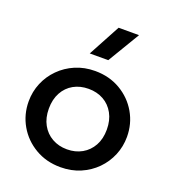

<svg xmlns="http://www.w3.org/2000/svg" viewBox="-140 -866 884 985"><g transform="rotate(20 302.0 -373.0)"><path d="M302 15Q224.5 15 163.8 -20.8Q103 -56.5 68.5 -116.2Q34 -176 34 -247.5Q34 -300.5 53.8 -347.8Q73.5 -395 109.8 -431.5Q146 -468 195 -489Q244 -510 302.5 -510Q380 -510 440.8 -474.2Q501.5 -438.5 536 -378.8Q570.5 -319 570.5 -247.5Q570.5 -195 550.8 -147.5Q531 -100 495 -63.5Q459 -27 410 -6Q361 15 302 15ZM302 -82.5Q348 -82.5 383.8 -102.8Q419.5 -123 440 -160Q460.5 -197 460.5 -247.5Q460.5 -298 440 -335.2Q419.5 -372.5 383.8 -392.5Q348 -412.5 302 -412.5Q256 -412.5 220.2 -392.5Q184.5 -372.5 164.2 -335.2Q144 -298 144 -247.5Q144 -197 164.5 -160Q185 -123 220.8 -102.8Q256.5 -82.5 302 -82.5ZM244.5 -585 338.5 -759.5H450L345.5 -585Z"/></g></svg>

Font: Geologica Thin Roman
Style: Regular
Weight: 400
Version: Version 1.010;gftools[0.9.28]